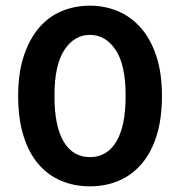

<svg xmlns="http://www.w3.org/2000/svg" viewBox="-20 -642 635 677"><path d="M423 -304Q423 -414 387.5 -466.5Q352 -519 297 -519Q242 -519 207 -466Q172 -413 172 -304Q172 -197 204.5 -142.5Q237 -88 297 -88Q357 -88 390 -142.5Q423 -197 423 -304ZM297 15Q241 15 194.5 -5Q148 -25 114.5 -64.5Q81 -104 62.5 -164Q44 -224 44 -304Q44 -385 64 -445Q84 -505 118 -544.5Q152 -584 198 -603Q244 -622 297 -622Q350 -622 396 -602.5Q442 -583 476.5 -544Q511 -505 531 -445Q551 -385 551 -304Q551 -224 532.5 -164.5Q514 -105 480 -65Q446 -25 399.5 -5Q353 15 297 15Z"/></svg>

Font: Baloo 2 SemiBold
Style: Regular
Weight: 600
Designer: Sarang Kulkarni and Ek Type
Foundry: Ek Type
Version: Version 1.640;hotconv 1.0.111;makeotfexe 2.5.65597; ttfautoh